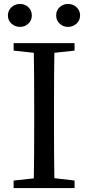

<svg xmlns="http://www.w3.org/2000/svg" viewBox="-20 -951 446 971"><path d="M49 0V-38L151 -49Q153 -145 153 -339V-393Q153 -588 151 -684L49 -695V-733H357V-695L255 -684Q253 -589 253 -393V-339Q253 -146 255 -50L357 -38V0ZM81 -815Q56 -815 38 -831.5Q20 -848 20 -873Q20 -898 38 -914.5Q56 -931 81 -931Q106 -931 123.5 -914.5Q141 -898 141 -873Q141 -848 123.5 -831.5Q106 -815 81 -815ZM324 -815Q299 -815 281.5 -831.5Q264 -848 264 -873Q264 -898 281.5 -914.5Q299 -931 324 -931Q349 -931 367 -914.5Q385 -898 385 -873Q385 -848 367 -831.5Q349 -815 324 -815Z"/></svg>

Font: GenRyuMin TW M
Style: Regular
Weight: 500
Version: Version 1.501;PS 1;hotconv 16.6.51;makeotf.lib2.5.65220